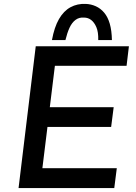

<svg xmlns="http://www.w3.org/2000/svg" viewBox="-20 -963 696 983"><path d="M163 -726H640L628 -626H261L235 -414H562L549 -313H223L197 -102H578L565 0H75ZM419 -943Q446 -942 470.5 -931Q495 -920 513.5 -898Q532 -876 542 -841.5Q552 -807 553 -758H483Q484 -799 473.5 -823.5Q463 -848 447 -860.5Q431 -873 410 -873Q385 -875 366.5 -861Q348 -847 336 -821Q324 -795 315 -758H246Q258 -824 282 -865.5Q306 -907 341 -926Q376 -945 419 -943Z"/></svg>

Font: Josefin Sans Thin Medium
Style: Italic
Weight: 500
Italic angle: -7°
Version: Version 2.000